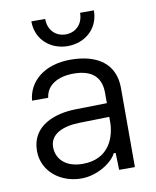

<svg xmlns="http://www.w3.org/2000/svg" viewBox="-83 -795 707 868"><g transform="rotate(-10 270.5 -360.5)"><path d="M220.7 8.8C301.3 8.8 370.1 -45.4 383.3 -78.1H392.6L395 0H467.3V-363.8C467.3 -471.7 390.6 -528.8 264.2 -528.8C144.5 -528.8 69.3 -464.4 61.5 -376.5H135.7C142.6 -434.6 195.8 -464.4 267.6 -464.4C357.4 -464.4 392.6 -420.4 392.6 -354.5V-306.6L246.1 -303.7C157.2 -301.8 43.9 -266.6 43.9 -148.4C43.9 -53.7 126 8.8 220.7 8.8ZM118.7 -152.8C118.7 -213.4 179.7 -239.3 257.3 -240.7L392.6 -243.7V-221.7C392.6 -158.2 364.3 -55.2 238.3 -55.2C155.8 -55.2 118.7 -102.1 118.7 -152.8ZM120.6 -730C120.6 -643.6 187.5 -591.3 264.2 -591.3C340.8 -591.3 407.7 -643.6 407.7 -730H344.2C344.2 -676.3 308.1 -645 264.2 -645C220.2 -645 184.1 -676.3 184.1 -730Z"/></g></svg>

Font: Faust Sans
Style: Regular
Weight: 400
Designer: Andreas Faust
Version: Version 1.003;Glyphs 3.1.2 (3151)